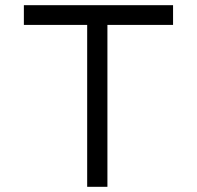

<svg xmlns="http://www.w3.org/2000/svg" viewBox="-20 -720 758 740"><path d="M316 0V-624H72V-700H647V-624H394V0Z"/></svg>

Font: Lexend Mega Light
Style: Regular
Weight: 300
Version: Version 1.007